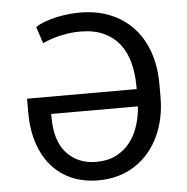

<svg xmlns="http://www.w3.org/2000/svg" viewBox="-53 -789 828 850"><g transform="rotate(-5 361.0 -363.5)"><path d="M66.8 -316.8V-377.8H554V-390.6Q554 -447.1 541.4 -495.2Q528.8 -543.3 501.4 -578.5Q474.1 -613.6 430.9 -633.5Q387.8 -653.4 326.7 -653.4Q286.9 -653.4 244.5 -644.5Q202.1 -635.7 159.1 -616.5L134.9 -690.3Q154.1 -702.8 178.8 -711.6Q203.5 -720.5 230.1 -726.2Q256.7 -731.9 283.2 -734.6Q309.7 -737.2 332.4 -737.2Q406.6 -737.2 466.4 -713.1Q526.3 -688.9 568.5 -643.8Q610.8 -598.7 633.5 -534.6Q656.2 -470.5 656.2 -390.6V-333.8Q656.2 -286.9 647.2 -243.1Q638.1 -199.2 620.4 -161Q602.6 -122.9 576.5 -91.4Q550.4 -60 516.5 -37.5Q482.6 -14.9 440.9 -2.5Q399.1 9.9 350.1 9.9Q286.9 9.9 234.7 -11.9Q182.5 -33.7 145.2 -75.5Q108 -117.2 87.4 -178.1Q66.8 -239 66.8 -316.8ZM167.6 -301.1V-285.5Q167.6 -180.4 217 -126.8Q266.7 -72.4 348.7 -72.4Q399.1 -72.4 436.1 -91.1Q473 -109.7 497.9 -141.2Q522.7 -172.6 536.2 -214Q549.7 -255.3 552.9 -301.1Z"/></g></svg>

Font: Inter P
Style: Regular
Weight: 400
Designer: Rasmus Andersson
Foundry: rsms
Version: Version 3.018;git-588b23468